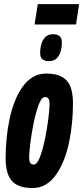

<svg xmlns="http://www.w3.org/2000/svg" viewBox="-20 -916 409 945"><path d="M140.2 9.6Q92.8 9.6 63.6 -5.9Q34.4 -21.4 21 -54.2Q7.6 -87 7.6 -137Q7.6 -183.2 12.2 -231.7Q16.8 -280.2 26.5 -327.1Q36.2 -374 52.1 -415Q68 -456 90 -487.3Q112 -518.6 141.1 -536.3Q170.2 -554 206.6 -554Q254.6 -554 283.8 -538.5Q313 -523 326.1 -490.8Q339.2 -458.6 339.2 -407.2Q339.2 -361 334.6 -312.4Q330 -263.8 320.3 -217.1Q310.6 -170.4 294.7 -129.7Q278.8 -89 256.8 -57.4Q234.8 -25.8 205.9 -8.1Q177 9.6 140.2 9.6ZM146.2 -106Q157.6 -106 167.7 -124Q177.8 -142 186.4 -171.5Q195 -201 202 -235.2Q209 -269.4 213.9 -303Q218.8 -336.6 221.3 -363.3Q223.8 -390 223.8 -402.8Q223.8 -425.6 217.5 -432Q211.2 -438.4 201.2 -438.4Q189.8 -438.4 179.7 -420.4Q169.6 -402.4 161 -372.9Q152.4 -343.4 145.4 -309.2Q138.4 -275 133.5 -241.4Q128.6 -207.8 126.1 -181.4Q123.6 -155 123.6 -142.2Q123.6 -119.4 129.9 -112.7Q136.2 -106 146.2 -106ZM220.7 -615.1Q201.4 -615.1 189.5 -623.7Q177.5 -632.3 177.5 -656.9Q177.5 -677.2 183.2 -698.1Q188.9 -719 202.9 -733.4Q216.9 -747.7 241.1 -747.7Q261 -747.7 272.8 -738.6Q284.6 -729.5 284.6 -704.6Q284.6 -684.6 278.9 -663.8Q273.2 -643.1 259.2 -629.1Q245.2 -615.1 220.7 -615.1ZM150.3 -795.7 165.9 -895.5H369.3L354.1 -795.7Z"/></svg>

Font: Georama ExtraCondensed Thin
Style: Italic
Weight: 100
Width: 2
Italic angle: -9°
Designer: Jean-Baptiste Levee
Foundry: Production Type
Version: Version 1.001